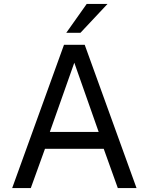

<svg xmlns="http://www.w3.org/2000/svg" viewBox="-20 -949 750 969"><path d="M41.5 0 303 -723H407.5L669 0H574.5L503.5 -198H207L135.5 0ZM231.5 -283H478L355 -632.5ZM314.5 -783.5 417.5 -929H522.5L386 -783.5Z"/></svg>

Font: Public Sans Thin
Style: Regular
Weight: 400
Version: Version 2.001